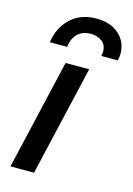

<svg xmlns="http://www.w3.org/2000/svg" viewBox="-112 -782 584 841"><g transform="rotate(15 180.0 -361.5)"><path d="M245 -500 129 0H22L138 -500ZM48 -570Q57 -637 102 -680Q147 -723 220 -723Q284 -723 322 -688.5Q360 -654 360 -601Q360 -587 356 -570H281Q282 -575 283 -579.5Q284 -584 284 -589Q284 -621 263 -636.5Q242 -652 214 -652Q173 -652 151.5 -629Q130 -606 126 -570Z"/></g></svg>

Font: Work Sans Medium
Style: Italic
Weight: 500
Italic angle: -13°
Designer: Wei Huang
Foundry: Wei Huang
Version: Version 2.012; ttfautohint (v1.8.3)